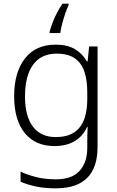

<svg xmlns="http://www.w3.org/2000/svg" viewBox="-20 -785 639 1045"><path d="M283 -542Q346 -542 387 -518Q428 -494 453 -451H457L465 -532H511V17Q511 86 487.5 136Q464 186 413.5 213Q363 240 282 240Q222 240 175.5 230Q129 220 92 204V149Q129 167 178 179Q227 191 284 191Q372 191 413.5 144.5Q455 98 455 20V-11Q455 -32 455.5 -53.5Q456 -75 457 -94H454Q431 -43 386 -16.5Q341 10 276 10Q173 10 115 -60.5Q57 -131 57 -262Q57 -391 115.5 -466.5Q174 -542 283 -542ZM289 -493Q231 -493 193 -465.5Q155 -438 135.5 -386.5Q116 -335 116 -261Q116 -153 159 -96Q202 -39 283 -39Q333 -39 366 -54.5Q399 -70 418.5 -98Q438 -126 446.5 -164Q455 -202 455 -246V-281Q455 -349 439 -396Q423 -443 386.5 -468Q350 -493 289 -493ZM353 -756Q345 -740 335.5 -712.5Q326 -685 318.5 -656Q311 -627 308 -605H250V-612Q256 -634 266 -661Q276 -688 290 -715Q304 -742 320 -765H353Z"/></svg>

Font: Noto Sans Khmer Light
Style: Regular
Weight: 300
Version: Version 2.003